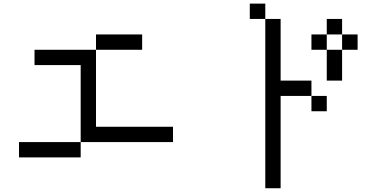

<svg xmlns="http://www.w3.org/2000/svg" viewBox="-20 -879 2040 1040"><path d="M167 -526.4V-609.4H500V-192.4H917V-109.4H417V-526.4ZM83 -26.4V-109.4H417V-26.4ZM500 -609.4V-692.4H750V-609.4Z M1667 -609.4V-692.4H1750V-609.4ZM1333 -776.4V-859.4H1417V-776.4ZM1750 -609.4H1833V-442.4H1750ZM1833 -609.4V-692.4H1750V-776.4H1833V-692.4H1917V-609.4ZM1667 -359.4H1500V140.6H1417V-776.4H1500V-442.4H1667ZM1667 -359.4H1750V-276.4H1667Z"/></svg>

Font: KH Dot Kodenmachou 12
Style: Regular
Weight: 400
Designer: Original version for X68000 by Keitarou Hiraki (http://hp.vector.co.jp/authors/VA000874/) / TrueType conversion by Homem
Version: Version 1.00.20150527